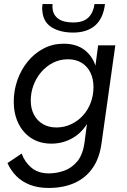

<svg xmlns="http://www.w3.org/2000/svg" viewBox="-20 -717 628 949"><path d="M220 212Q168 212 128 196.5Q88 181 60.5 153Q33 125 17 89L87 42Q102 84 135.5 112Q169 140 221 140Q259 140 296.5 127Q334 114 362 80.5Q390 47 398 -15L415 -144L426 -133Q395 -69 344.5 -38Q294 -7 234 -7Q177 -7 135 -34Q93 -61 70.5 -108Q48 -155 48 -214Q48 -271 66.5 -322.5Q85 -374 118 -414Q151 -454 196 -477.5Q241 -501 294 -501Q362 -501 403.5 -465.5Q445 -430 457 -373L448 -364L465 -493H550L482 -10Q472 65 437.5 114Q403 163 348 187.5Q293 212 220 212ZM259 -87Q297 -87 330.5 -102.5Q364 -118 389 -145Q414 -172 428 -208.5Q442 -245 442 -287Q442 -327 427 -358Q412 -389 383.5 -406.5Q355 -424 316 -424Q276 -424 242.5 -407Q209 -390 184 -361Q159 -332 145.5 -295.5Q132 -259 132 -220Q132 -181 147.5 -151Q163 -121 191.5 -104Q220 -87 259 -87ZM342 -556Q276 -556 234 -583Q192 -610 189 -667Q188 -670 188.5 -677Q189 -684 190 -697H240Q239 -691 239 -685Q239 -679 240 -674Q243 -643 268 -624.5Q293 -606 342 -606Q393 -606 417.5 -631Q442 -656 447 -697H499Q490 -625 449.5 -590.5Q409 -556 342 -556Z"/></svg>

Font: Hanken Grotesk
Style: Italic
Weight: 400
Italic angle: -8°
Designer: Alfredo Marco Pradil
Foundry: Hanken Design Co.
Version: Version 3.013